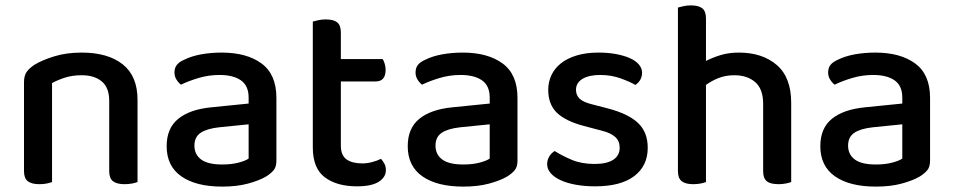

<svg xmlns="http://www.w3.org/2000/svg" viewBox="-20 -677 3534 712"><path d="M385 -303Q385 -352 357.5 -375Q330 -398 283 -398Q248 -398 220.5 -389Q193 -380 173 -369V-2Q166 1 153.5 3.5Q141 6 126 6Q97 6 83 -5Q69 -16 69 -42V-372Q69 -395 78 -409Q87 -423 108 -437Q136 -454 181 -468Q226 -482 283 -482Q380 -482 435 -438.5Q490 -395 490 -307V-2Q483 1 470 3.5Q457 6 442 6Q413 6 399 -5Q385 -16 385 -42V-303Z M804 -67Q839 -67 865 -74Q891 -81 902 -89V-216L793 -205Q747 -200 724 -184.5Q701 -169 701 -137Q701 -104 726 -85.5Q751 -67 804 -67ZM802 -482Q895 -482 950 -441.5Q1005 -401 1005 -314V-81Q1005 -58 994.5 -45.5Q984 -33 966 -22Q940 -7 899 4Q858 15 804 15Q707 15 652.5 -23Q598 -61 598 -135Q598 -201 640.5 -236Q683 -271 763 -279L902 -293V-315Q902 -359 873.5 -379Q845 -399 794 -399Q754 -399 717 -388Q680 -377 651 -363Q641 -371 634 -382.5Q627 -394 627 -408Q627 -425 635.5 -436Q644 -447 662 -455Q690 -469 726 -475.5Q762 -482 802 -482Z M1244 -137Q1244 -101 1265 -86Q1286 -71 1324 -71Q1341 -71 1360 -76Q1379 -81 1393 -88Q1400 -80 1405.5 -70Q1411 -60 1411 -46Q1411 -20 1384.5 -3Q1358 14 1304 14Q1229 14 1184.5 -19.5Q1140 -53 1140 -130V-597Q1147 -599 1160 -602Q1173 -605 1188 -605Q1217 -605 1230.5 -594Q1244 -583 1244 -557V-458H1399Q1403 -452 1406.5 -441Q1410 -430 1410 -418Q1410 -375 1373 -375H1244V-137Z M1698 -67Q1733 -67 1759 -74Q1785 -81 1796 -89V-216L1687 -205Q1641 -200 1618 -184.5Q1595 -169 1595 -137Q1595 -104 1620 -85.5Q1645 -67 1698 -67ZM1696 -482Q1789 -482 1844 -441.5Q1899 -401 1899 -314V-81Q1899 -58 1888.5 -45.5Q1878 -33 1860 -22Q1834 -7 1793 4Q1752 15 1698 15Q1601 15 1546.5 -23Q1492 -61 1492 -135Q1492 -201 1534.5 -236Q1577 -271 1657 -279L1796 -293V-315Q1796 -359 1767.5 -379Q1739 -399 1688 -399Q1648 -399 1611 -388Q1574 -377 1545 -363Q1535 -371 1528 -382.5Q1521 -394 1521 -408Q1521 -425 1529.5 -436Q1538 -447 1556 -455Q1584 -469 1620 -475.5Q1656 -482 1696 -482Z M2382 -129Q2382 -62 2332 -24Q2282 14 2187 14Q2148 14 2115 8Q2082 2 2058.5 -9Q2035 -20 2022 -35Q2009 -50 2009 -68Q2009 -83 2016.5 -96Q2024 -109 2037 -117Q2065 -99 2101 -84Q2137 -69 2185 -69Q2230 -69 2254 -84.5Q2278 -100 2278 -129Q2278 -154 2261.5 -169Q2245 -184 2213 -192L2145 -210Q2077 -228 2045 -259Q2013 -290 2013 -344Q2013 -373 2025 -398.5Q2037 -424 2060.5 -442.5Q2084 -461 2119 -471.5Q2154 -482 2199 -482Q2235 -482 2264.5 -476.5Q2294 -471 2315.5 -461.5Q2337 -452 2349 -438Q2361 -424 2361 -408Q2361 -392 2354 -380.5Q2347 -369 2336 -362Q2318 -373 2282.5 -386Q2247 -399 2206 -399Q2164 -399 2140 -384.5Q2116 -370 2116 -344Q2116 -324 2129.5 -311Q2143 -298 2176 -290L2234 -275Q2310 -255 2346 -221Q2382 -187 2382 -129Z M2810 -292Q2810 -347 2780.5 -372.5Q2751 -398 2703 -398Q2671 -398 2644.5 -387.5Q2618 -377 2598 -362V-2Q2591 1 2578.5 3.5Q2566 6 2551 6Q2522 6 2508 -5Q2494 -16 2494 -42V-649Q2501 -651 2514 -654Q2527 -657 2542 -657Q2571 -657 2584.5 -646Q2598 -635 2598 -609V-451Q2621 -463 2651.5 -472.5Q2682 -482 2720 -482Q2807 -482 2860.5 -436Q2914 -390 2914 -296V-2Q2907 1 2894 3.5Q2881 6 2867 6Q2837 6 2823.5 -5Q2810 -16 2810 -42V-292Z M3228 -67Q3263 -67 3289 -74Q3315 -81 3326 -89V-216L3217 -205Q3171 -200 3148 -184.5Q3125 -169 3125 -137Q3125 -104 3150 -85.5Q3175 -67 3228 -67ZM3226 -482Q3319 -482 3374 -441.5Q3429 -401 3429 -314V-81Q3429 -58 3418.5 -45.5Q3408 -33 3390 -22Q3364 -7 3323 4Q3282 15 3228 15Q3131 15 3076.5 -23Q3022 -61 3022 -135Q3022 -201 3064.5 -236Q3107 -271 3187 -279L3326 -293V-315Q3326 -359 3297.5 -379Q3269 -399 3218 -399Q3178 -399 3141 -388Q3104 -377 3075 -363Q3065 -371 3058 -382.5Q3051 -394 3051 -408Q3051 -425 3059.5 -436Q3068 -447 3086 -455Q3114 -469 3150 -475.5Q3186 -482 3226 -482Z"/></svg>

Font: Baloo Thambi 2 Medium
Style: Regular
Weight: 500
Designer: Aadarsh Rajan and Ek Type
Foundry: Ek Type
Version: Version 1.640;hotconv 1.0.111;makeotfexe 2.5.65597; ttfautoh